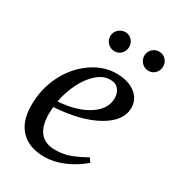

<svg xmlns="http://www.w3.org/2000/svg" viewBox="-162 -746 776 852"><g transform="rotate(30 226.0 -320.0)"><path d="M421.4 -371.1Q421.4 -304.7 339.4 -257.8Q257.3 -210.9 119.1 -201.7L117.2 -166Q117.2 -104 143.3 -72.5Q169.4 -41 220.7 -41Q264.6 -41 301.8 -55.9Q338.9 -70.8 371.1 -89.8L385.3 -69.3Q340.3 -31.2 290.3 -10.7Q240.2 9.8 195.3 9.8Q116.2 9.8 73.5 -34.4Q30.8 -78.6 30.8 -161.1Q30.8 -242.7 65.2 -313.2Q99.6 -383.8 160.6 -427.5Q221.7 -471.2 288.6 -471.2Q348.6 -471.2 385 -443.6Q421.4 -416 421.4 -371.1ZM123 -232.4Q219.7 -239.7 277.8 -277.8Q335.9 -315.9 335.9 -371.1Q335.9 -398.4 321 -416Q306.2 -433.6 277.8 -433.6Q243.7 -433.6 211.4 -405.8Q179.2 -377.9 155.8 -331.1Q132.3 -284.2 123 -232.4ZM451.7 -601.1Q451.7 -580.6 438 -566.2Q424.3 -551.8 403.8 -551.8Q383.3 -551.8 369.1 -566.9Q355 -582 355 -601.1Q355 -621.6 369.1 -635.7Q383.3 -649.9 403.8 -649.9Q424.3 -649.9 438 -635.7Q451.7 -621.6 451.7 -601.1ZM277.8 -601.1Q277.8 -580.6 264.2 -566.2Q250.5 -551.8 230 -551.8Q210 -551.8 195.3 -566.4Q180.7 -581.1 180.7 -601.1Q180.7 -621.6 195.8 -635.7Q210.9 -649.9 230 -649.9Q250.5 -649.9 264.2 -635.7Q277.8 -621.6 277.8 -601.1Z"/></g></svg>

Font: Liberation Serif
Style: Italic
Weight: 400
Italic angle: -16.333°
Designer: Steve Matteson
Foundry: Ascender Corporation
Version: Version 2.1.5